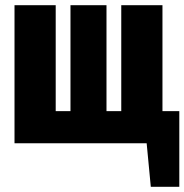

<svg xmlns="http://www.w3.org/2000/svg" viewBox="-20 -553 712 741"><path d="M672 -124V168H562L546 0H36V-533H195V-124H252V-533H391V-124H448V-533H607V-124Z"/></svg>

Font: Fira Sans Compressed ExtraBold
Style: Regular
Weight: 800
Width: 1
Designer: bBox Type GmbH & Carrois Corporate GbR & Edenspiekermann AG
Foundry: bBox Type GmbH & Carrois Corporate GbR & Edenspiekermann AG
Version: Version 4.301